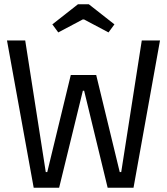

<svg xmlns="http://www.w3.org/2000/svg" viewBox="-20 -886 788 906"><path d="M139 0 13 -695H99L196 -74H203L314 -532H434L545 -74H552L649 -695H735L610 0H488L377 -458H371L259 0ZM255 -733 227 -771 348 -866H399L520 -771L492 -733L377 -794H370Z"/></svg>

Font: Ruda
Style: Regular
Weight: 400
Designer: Mariela Monsalve and Angelina Sanchez
Foundry: Mariela Monsalve and Angelina Sanchez
Version: Version 2.000